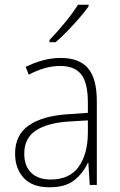

<svg xmlns="http://www.w3.org/2000/svg" viewBox="-20 -785 508 815"><path d="M238 -539Q316 -539 353.5 -495.5Q391 -452 391 -355V0H361L355 -94H353Q334 -52 296.5 -21Q259 10 190 10Q117 10 80.5 -30Q44 -70 44 -133Q44 -212 102 -252.5Q160 -293 267 -300L353 -306V-349Q353 -434 324.5 -469.5Q296 -505 236 -505Q204 -505 171 -496Q138 -487 102 -468L89 -501Q123 -518 160.5 -528.5Q198 -539 238 -539ZM270 -269Q180 -263 131.5 -230.5Q83 -198 83 -133Q83 -80 112.5 -51.5Q142 -23 195 -23Q275 -23 313.5 -76.5Q352 -130 353 -219V-274ZM356 -758Q340 -735 316 -707.5Q292 -680 266 -653Q240 -626 216 -606H190V-615Q222 -648 256 -689.5Q290 -731 311 -765H356Z"/></svg>

Font: Noto Sans Telugu SemiCondensed ExtraLight
Style: Regular
Weight: 200
Width: 4
Designer: Jelle Bosma - Monotype Design Team
Foundry: Monotype Imaging Inc.
Version: Version 2.005; ttfautohint (v1.8.4.7-5d5b)